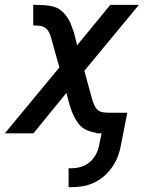

<svg xmlns="http://www.w3.org/2000/svg" viewBox="-33 -550 603 792"><path d="M263 222H250V144H263Q282 144 302 138Q322 132 337.5 118.5Q353 105 363 86Q373 67 376 48L386 0H365V-2Q343 -5 323.5 -14Q304 -23 291.5 -39Q279 -55 270 -74.5Q261 -94 255 -114L241 -167L105 0H-13L212 -272L178 -393Q175 -405 169.5 -416Q164 -427 154.5 -434.5Q145 -442 131.5 -443.5Q118 -445 105 -445H104V-530H108Q127 -530 146.5 -529Q166 -528 184.5 -523.5Q203 -519 217 -508Q231 -497 242 -482Q253 -467 259.5 -450Q266 -433 272 -416L285 -363L422 -530H540L315 -258L348 -137Q352 -125 357 -114Q362 -103 371.5 -95.5Q381 -88 394 -86.5Q407 -85 420 -85H492L466 48Q462 71 453.5 94Q445 117 431 137.5Q417 158 398 175Q379 192 356 203Q333 214 309.5 218Q286 222 263 222Z"/></svg>

Font: Lode Dark Term
Style: Bold Italic
Weight: 700
Italic angle: -11°
Monospace: yes
Designer: Belleve Invis
Foundry: Belleve Invis
Version: Version 29.2.0